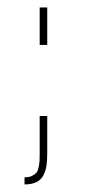

<svg xmlns="http://www.w3.org/2000/svg" viewBox="-20 -406 230 508"><path d="M105 -386.2V-287.1H85V-386.2ZM105 -99.1V0Q105 18.6 103 31.7Q101.1 44.9 95.2 57.1Q89.4 69.3 76.7 75.7Q64 82 44.9 82V63Q56.6 63.5 64.7 59.3Q72.8 55.2 76.7 50.5Q80.6 45.9 82.5 35.2Q84.5 24.4 84.7 18.8Q85 13.2 85 0V-99.1Z"/></svg>

Font: Genome Thin
Style: Regular
Weight: 250
Designer: Alfredo Marco Pradil
Version: Version 1.001